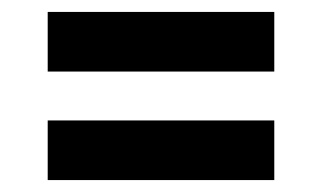

<svg xmlns="http://www.w3.org/2000/svg" viewBox="-20 -501 540 322"><path d="M60 -381V-481H440V-381ZM60 -199V-299H440V-199Z"/></svg>

Font: Iosevka Curly Slab Heavy
Style: Regular
Weight: 900
Monospace: yes
Designer: Belleve Invis
Foundry: Belleve Invis
Version: Version 22.1.2; ttfautohint (v1.8.4)